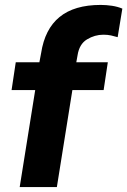

<svg xmlns="http://www.w3.org/2000/svg" viewBox="-20 -760 517 780"><path d="M60 0 123 -394H27L44 -507H140L147 -544Q162 -642 222 -691Q282 -740 389 -740Q412 -740 435 -736.5Q458 -733 477 -725L458 -609Q445 -613 431 -616Q417 -619 400 -619Q365 -619 333.5 -600Q302 -581 295 -535L290 -507H418L401 -394H274L211 0Z"/></svg>

Font: Mulish ExtraBold
Style: Italic
Weight: 800
Italic angle: -9°
Designer: Vernon Adams
Foundry: Vernon Adams
Version: Version 3.603; ttfautohint (v1.8.3)